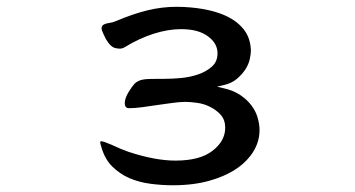

<svg xmlns="http://www.w3.org/2000/svg" viewBox="-20 -493 1040 562"><path d="M276.4 -79.6Q273.4 -79.6 273.4 -76.2Q273.4 -73.2 275.9 -65.4Q286.1 -27.8 308.3 -5.9Q330.6 16.1 358.4 28.3Q386.7 40.5 420.2 44.9Q453.6 49.3 485.4 49.3Q547.4 49.3 594.2 35.6Q673.8 13.2 712.4 -36.1Q739.7 -71.3 739.7 -112.3Q739.7 -128.4 734.4 -147.5Q729.5 -166 716.8 -183.3Q704.1 -200.7 683.6 -214.6Q663.1 -228.5 633.8 -234.9L615.2 -239.3L633.8 -243.7Q658.2 -249 673.3 -262.2Q689 -275.4 698.5 -290.3Q708 -305.2 711.2 -320.3Q714.4 -335.4 714.4 -344.7Q713.4 -379.4 695.8 -403.8Q677.7 -428.2 647.9 -443.4Q604.5 -465.3 538.1 -471.2Q517.6 -473.1 496.6 -473.1Q454.6 -473.1 412.1 -462.9Q369.6 -452.6 317.9 -430.7Q309.6 -427.2 300.3 -425.8Q285.6 -423.8 280.8 -418.9Q277.3 -415.5 277.3 -410.6Q277.3 -404.3 283.2 -392.6Q288.6 -380.9 291.3 -376.5Q293.9 -372.1 295.9 -369.6Q304.7 -356.9 314.9 -353Q322.8 -350.6 330.6 -350.6Q338.4 -350.6 346.2 -355.5Q387.7 -380.9 429.9 -394.3Q472.2 -407.7 509.8 -407.7Q560.1 -407.7 587.9 -387.2Q616.7 -366.7 616.7 -336.9Q616.7 -312.5 600.1 -297.9Q583.5 -283.2 559.8 -275.1Q536.1 -267.1 509.8 -264.6Q483.4 -262.2 459 -262.2Q434.6 -262.2 424.1 -262Q413.6 -261.7 409.7 -261.5Q405.8 -261.2 402.3 -260.7Q389.2 -258.8 381.8 -253.9Q377 -251.5 373.5 -247.6Q366.7 -240.2 357.4 -225.1Q348.6 -211.4 345.7 -197.8Q345.2 -193.8 345.2 -190.4Q345.2 -179.7 352.5 -177.2Q355 -176.3 358.4 -176.3Q374.5 -176.3 396 -179.2Q417.5 -182.1 439.9 -185.5Q462.4 -189 478.5 -190.9Q505.4 -194.8 521.5 -194.8Q537.6 -194.8 557.6 -191.9Q577.6 -189 593.8 -180.7Q613.3 -171.4 626.2 -156.7Q639.2 -142.1 639.2 -119.1Q639.2 -80.1 601.6 -51.3Q564.9 -22.9 493.2 -22.9Q434.1 -22.9 355.5 -48.8Q330.6 -57.6 308.6 -68.4Q282.7 -79.6 276.4 -79.6Z"/></svg>

Font: Bakudai
Style: Light
Weight: 300
Version: Version 1.48